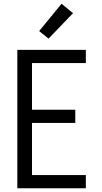

<svg xmlns="http://www.w3.org/2000/svg" viewBox="-20 -1000 540 1020"><path d="M72 0V-735H436V-665H150V-417H380V-347H150V-70H436V0ZM238 -795 188 -835 307 -980 368 -930Z"/></svg>

Font: Iosevka Term
Style: Regular
Weight: 400
Monospace: yes
Designer: Belleve Invis
Foundry: Belleve Invis
Version: Version 30.0.1